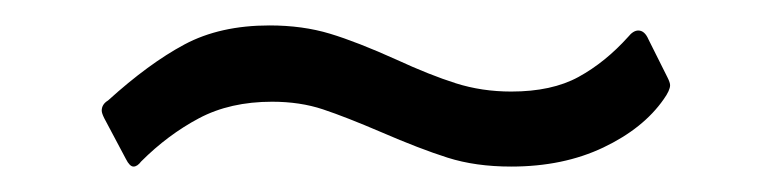

<svg xmlns="http://www.w3.org/2000/svg" viewBox="-20 -450 608 151"><path d="M502 -372Q486 -349 454.5 -334Q423 -319 382 -319Q354 -319 332 -326Q310 -333 280 -346Q252 -358 234 -364Q216 -370 194 -370Q161 -370 136.5 -357Q112 -344 91 -323Q88 -319 85 -319Q82 -319 79 -325L62 -357Q60 -361 60 -363Q60 -368 65 -371Q97 -400 125 -415Q153 -430 192 -430Q218 -430 239.5 -423.5Q261 -417 292 -403Q318 -391 338.5 -384.5Q359 -378 382 -378Q414 -378 435 -389.5Q456 -401 474 -421Q478 -426 482 -426Q487 -426 490 -419L505 -389Q507 -385 507 -383Q507 -379 502 -372Z"/></svg>

Font: Libre Franklin
Style: Regular
Weight: 400
Designer: Pablo Impallari, Rodrigo Fuenzalida
Foundry: Impallari Type
Version: Version 1.001; ttfautohint (v1.4.1)